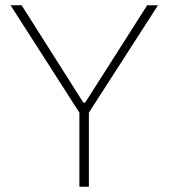

<svg xmlns="http://www.w3.org/2000/svg" viewBox="-20 -708 639 728"><path d="M281 0V-281L20 -688H62L296 -319H303L538 -688H579L317 -281V0Z"/></svg>

Font: Saira Thin Thin
Style: Regular
Weight: 250
Version: Version 1.101